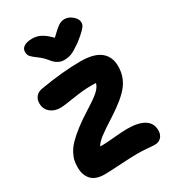

<svg xmlns="http://www.w3.org/2000/svg" viewBox="-237 -1151 1124 1257"><g transform="rotate(-30 325.0 -522.5)"><path d="M454.1 -1028.8Q485.8 -1028.8 513.4 -1004.9Q541 -981 541 -955.1Q541 -942.9 536.6 -933.1Q532.2 -923.3 512 -902.8Q491.7 -882.3 451.2 -851.1Q405.3 -818.8 380.1 -807.9Q355 -796.9 319.8 -796.9Q272.5 -796.9 234.9 -845.2Q211.9 -874.5 181.9 -896.5Q151.9 -918.5 137.9 -932.6Q124 -946.8 124 -971.2Q124 -996.1 146.2 -1010Q168.5 -1023.9 209 -1023.9Q241.2 -1023.9 272 -1008.3Q302.7 -992.7 339.8 -954.1Q391.1 -1003.9 411.9 -1016.4Q432.6 -1028.8 454.1 -1028.8ZM176.8 -16.1Q107.9 -16.1 76.4 -51Q44.9 -85.9 44.9 -142.1Q44.9 -171.9 49.8 -195.1Q54.7 -218.3 69.8 -246.6Q85 -274.9 111.8 -302.7Q138.7 -330.6 183.3 -365.2Q228 -399.9 292 -439.9Q365.7 -485.8 392.6 -512Q419.4 -538.1 424.8 -563Q416 -564 389.2 -564Q328.6 -564 248 -551Q167.5 -538.1 143.1 -538.1Q98.1 -538.1 67.6 -563.7Q37.1 -589.4 37.1 -632.8Q37.1 -662.6 53.7 -682.1Q70.3 -701.7 99.1 -707Q272 -736.8 407.2 -736.8Q507.8 -736.8 556.9 -698Q606 -659.2 606 -585.9Q606 -509.3 561.8 -450.4Q517.6 -391.6 402.8 -317.9Q323.7 -268.1 289.1 -241Q254.4 -213.9 241.2 -189.9Q247.1 -189 258.8 -189Q283.2 -189 349.1 -195.1Q415 -201.2 451.2 -201.2Q536.1 -201.2 580.1 -173.1Q624 -145 624 -90.8Q624 -58.6 605.7 -39.3Q587.4 -20 558.1 -20Q541 -20 502.7 -23.4Q464.4 -26.9 430.2 -26.9Q381.8 -26.9 296.9 -21.5Q211.9 -16.1 176.8 -16.1Z"/></g></svg>

Font: Shantell Sans Bouncy
Style: Regular
Weight: 800
Designer: Stephen Nixon, Anya Danilova, Shantell Martin
Foundry: Arrow Type
Version: Version 1.006;[9816181b4]